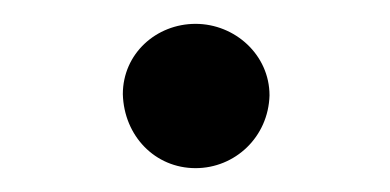

<svg xmlns="http://www.w3.org/2000/svg" viewBox="-20 -303 327 161"><path d="M144 -162C177 -162 205 -188 206 -223C206 -257 177 -283 144 -283C111 -283 83 -258 83 -224C84 -189 110 -162 144 -162Z"/></svg>

Font: All Genders v4
Style: Bold
Weight: 700
Designer: Rassam Alawdi
Foundry: Rassam Art
Version: Version 3.100;FEAKit 1.0